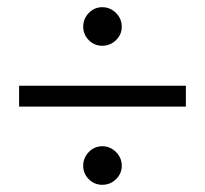

<svg xmlns="http://www.w3.org/2000/svg" viewBox="-20 -540 569 533"><path d="M211 -466Q211 -488 226.5 -504Q242 -520 264 -520Q286 -520 302 -504Q318 -488 318 -466Q318 -444 302 -428.5Q286 -413 264 -413Q242 -413 226.5 -428.5Q211 -444 211 -466ZM33 -302H496V-244H33ZM211 -80Q211 -102 226.5 -118Q242 -134 264 -134Q286 -134 302 -118Q318 -102 318 -80Q318 -58 302 -42.5Q286 -27 264 -27Q242 -27 226.5 -42.5Q211 -58 211 -80Z"/></svg>

Font: Martel Sans Light
Style: Regular
Weight: 300
Designer: Dan Reynolds and Mathieu Réguer
Foundry: Dan Reynolds and Mathieu Réguer
Version: Version 1.002; ttfautohint (v1.1) -l 5 -r 5 -G 72 -x 0 -D la